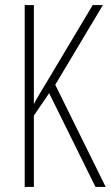

<svg xmlns="http://www.w3.org/2000/svg" viewBox="-20 -734 435 754"><path d="M395 0 197 -401 384 -714H344L169 -421C141 -375 122 -343 113 -325V-714H77V0H113V-280L173 -368L355 0Z"/></svg>

Font: Noto Sans Bengali ExtraCondensed ExtraLight
Style: Regular
Weight: 200
Width: 2
Designer: Joana Ranito - Universal Thirst; Jelle Bosma - Monotype Design Team
Foundry: Universal Thirst ehf.
Version: Version 3.000